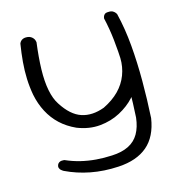

<svg xmlns="http://www.w3.org/2000/svg" viewBox="-104 -577 814 879"><g transform="rotate(-15 302.5 -137.5)"><path d="M351 210Q281 214 219 202Q157 190 103 164Q103 164 99.5 162Q96 160 91.5 156Q87 152 84.5 145.5Q82 139 85 131Q88 124 93.5 120.5Q99 117 105 116.5Q111 116 115 116.5Q119 117 119 117Q153 132 188 140.5Q223 149 259.5 152Q296 155 335 153Q382 151 414 135Q446 119 463.5 88.5Q481 58 486 14Q490 -54 490.5 -118Q491 -182 488.5 -241.5Q486 -301 480 -356Q474 -411 462 -462Q462 -462 463 -468Q464 -474 469.5 -480Q475 -486 488 -486Q502 -487 510 -482Q518 -477 521.5 -471.5Q525 -466 525 -466Q543 -392 550 -310Q557 -228 557 -141Q557 -54 552 34Q539 119 488.5 162Q438 205 351 210ZM210 -12Q168 -31 137.5 -59.5Q107 -88 87 -126Q67 -164 58 -209Q51 -247 49.5 -286Q48 -325 51.5 -366Q55 -407 62 -450Q62 -450 63.5 -453.5Q65 -457 69 -461.5Q73 -466 80.5 -469Q88 -472 100 -471Q110 -470 116.5 -466Q123 -462 127 -457Q131 -452 132.5 -447.5Q134 -443 134.5 -440Q135 -437 135 -437Q126 -368 124.5 -311Q123 -254 131.5 -211Q140 -168 158 -141Q198 -78 247 -62Q296 -46 355 -68Q400 -90 429.5 -120Q459 -150 473.5 -188Q488 -226 487 -268L540 -325Q554 -244 539 -183Q524 -122 486 -78Q457 -46 414 -23Q371 0 318.5 5Q266 10 210 -12Z"/></g></svg>

Font: Sour Gummy Black ExtraLight
Style: Regular
Weight: 250
Version: Version 1.000